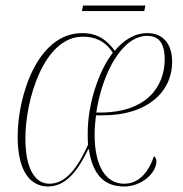

<svg xmlns="http://www.w3.org/2000/svg" viewBox="-20 -666 662 696"><path d="M277 -626H503L507 -646H281ZM154 10C220 10 263 -49 300 -125H302C317 -26 363 10 430 10C493 10 547 -38 547 -82C547 -91 543 -96 538 -100C516 -34 478 0 430 0C361 0 323 -68 323 -178C323 -207 326 -228 328 -248H354C514 -248 604 -333 604 -442C604 -508 570 -546 514 -546C465 -546 425 -517 396 -482C358 -534 319 -546 278 -546C114 -546 44 -315 44 -171C44 -36 96 10 154 10ZM343 -258H329C351 -404 424 -536 513 -536C549 -536 577 -518 577 -451C577 -350 509 -258 343 -258ZM159 0C106 0 72 -56 72 -164C72 -305 139 -533 280 -533C322 -533 359 -520 389 -475C337 -408 298 -288 298 -185C298 -167 298 -155 299 -141C257 -48 214 0 159 0Z"/></svg>

Font: Noto Serif Display Condensed Thin
Style: Italic
Weight: 100
Width: 3
Italic angle: -12°
Designer: Monotype Design Team
Foundry: Monotype Imaging Inc.
Version: Version 2.009